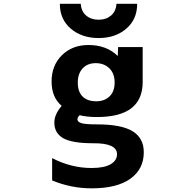

<svg xmlns="http://www.w3.org/2000/svg" viewBox="-20 -774 1040 1023"><path d="M394.5 -334Q394.5 -285.2 419.9 -259.8Q445.3 -234.4 493.2 -234.4Q537.1 -234.4 564 -260.7Q590.8 -287.1 590.8 -334Q590.8 -382.8 562.5 -410.2Q534.2 -437.5 490.2 -437.5Q446.3 -437.5 420.4 -409.7Q394.5 -381.8 394.5 -334ZM298.8 -753.9H410.2Q413.1 -712.9 439.5 -690.9Q465.8 -668.9 505.4 -668.9Q544.9 -668.9 571.3 -690.9Q597.7 -712.9 600.6 -753.9H710.9Q710.9 -670.9 652.8 -621.1Q594.7 -571.3 505.4 -571.3Q416 -571.3 357.4 -621.1Q298.8 -670.9 298.8 -753.9ZM746.1 37.1Q746.1 127 674.8 178.2Q603.5 229.5 467.8 229.5Q359.4 229.5 257.8 187.5V68.4Q359.4 121.1 467.8 121.1Q535.2 121.1 569.3 101.1Q603.5 81.1 603.5 47.9Q603.5 -11.7 477.5 -10.7Q364.3 -10.7 316.9 -37.6Q269.5 -64.5 269.5 -121.1Q269.5 -164.1 308.6 -210Q254.9 -254.9 254.9 -339.8Q254.9 -425.8 310.1 -480Q365.2 -534.2 451.2 -534.2Q547.9 -534.2 607.4 -475.6L609.4 -523.4H740.2V-336.9Q740.2 -150.4 497.1 -150.4Q442.4 -150.4 404.3 -160.2Q392.6 -149.4 392.6 -137.7Q392.6 -125 412.6 -118.2Q432.6 -111.3 497.1 -111.3Q627 -111.3 686.5 -74.7Q746.1 -38.1 746.1 37.1Z"/></svg>

Font: Gen Shin Gothic Monospace Bold
Style: Bold
Weight: 700
Designer: [Source Han Sans]
Ryoko NISHIZUKA  (kana & ideographs); Paul D. Hunt (Latin, Greek & Cyrillic); Wenlong ZHANG  (bopomofo
Version: Version 1.002.20150607